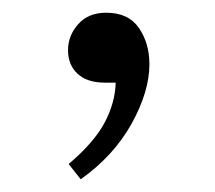

<svg xmlns="http://www.w3.org/2000/svg" viewBox="-20 -130 338 302"><path d="M107 152 88 128Q128 94 144.5 63Q161 32 162 0H145Q117 0 102 -14Q87 -28 87 -51Q87 -74 103 -92Q119 -110 147 -110Q182 -110 198.5 -86Q215 -62 215 -29Q215 14 187 64.5Q159 115 107 152Z"/></svg>

Font: Literata 36pt Light
Style: Regular
Weight: 300
Designer: Latin by Veronika Burian and Jose Scaglione. Greek by Irene Vlachou. Cyrillic by Vera Evstafieva.
Foundry: TypeTogether
Version: Version 3.002